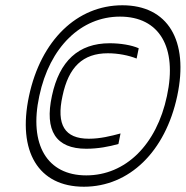

<svg xmlns="http://www.w3.org/2000/svg" viewBox="-20 -699 704 728"><path d="M298 9C126 9 45 -124 90 -335C135 -546 272 -679 444 -679C616 -679 697 -546 652 -335C607 -124 470 9 298 9ZM129 -335C89 -150 159 -34 307 -34C456 -34 574 -150 613 -335C653 -520 584 -636 435 -636C287 -636 168 -520 129 -335ZM177 -336C148 -203 192 -135 307 -135C352 -135 393 -143 429 -153L437 -193C400 -183 360 -173 317 -173C225 -173 193 -226 217 -335C240 -445 294 -497 389 -497C428 -497 468 -489 498 -477L506 -516C479 -528 437 -535 396 -535C277 -535 205 -467 177 -336Z"/></svg>

Font: LT Wave Mono Light
Style: Italic
Weight: 300
Designer: Daniel Lyons
Version: Version 2.5 (Glyphs App)